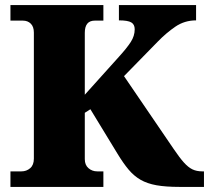

<svg xmlns="http://www.w3.org/2000/svg" viewBox="-20 -734 821 754"><path d="M21 0V-61H64Q84 -61 98.5 -73.5Q113 -86 113 -111V-606Q113 -629 101 -641Q89 -653 70 -653H21V-714H386V-653H352Q313 -653 313 -605V-362L447 -511Q478 -545 493.5 -569Q509 -593 509 -619Q509 -638 495.5 -646Q482 -654 447 -654V-714H750V-654Q705 -654 669 -629.5Q633 -605 599 -570L467 -435L662 -149Q685 -115 702 -96Q719 -77 735.5 -69Q752 -61 775 -61H781V0H685Q631 0 594.5 -6.5Q558 -13 532 -28Q506 -43 485 -68Q464 -93 441 -131L335 -305L313 -291V-109Q313 -86 327.5 -73.5Q342 -61 362 -61H386V0Z"/></svg>

Font: Noto Serif Devanagari Black
Style: Regular
Weight: 900
Designer: Universal Thirst, Indian Type Foundry and the Monotype Design Team
Foundry: Monotype Imaging Inc.
Version: Version 2.004; ttfautohint (v1.8.4.7-5d5b)